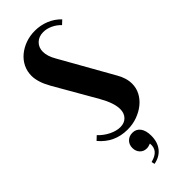

<svg xmlns="http://www.w3.org/2000/svg" viewBox="-228 -529 728 728"><g transform="rotate(-45 136.0 -165.0)"><path d="M235 -446Q221 -461 202.5 -469.5Q184 -478 166 -478Q142 -478 127 -463.5Q112 -449 112 -426Q112 -402 129 -373L247 -164Q266 -132 266 -101Q266 -78 255.5 -58Q245 -38 226.5 -23Q208 -8 183.5 1Q159 10 131 10Q61 10 17 -43L33 -58Q52 -38 75 -27Q98 -16 118 -16Q140 -16 153 -29.5Q166 -43 166 -65Q166 -98 138 -147L42 -314Q17 -358 17 -392Q17 -416 27 -436.5Q37 -457 55 -472Q73 -487 96.5 -495.5Q120 -504 147 -504Q177 -504 204 -493Q231 -482 251 -461ZM153 107Q141 112 132 112Q115 112 104.5 100.5Q94 89 94 72Q94 54 105.5 42.5Q117 31 135 31Q155 31 166.5 46.5Q178 62 178 90Q178 124 160.5 146Q143 168 111 174L108 161Q158 149 153 107Z"/></g></svg>

Font: Moniqa Extra Bold Narrow Heading
Style: Regular
Weight: 800
Width: 4
Designer: Rajesh Rajput
Foundry: Rajesh Rajput
Version: Version 1.000;December 15, 2022;FontCreator 14.0.0.2794 32-b